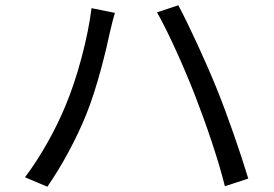

<svg xmlns="http://www.w3.org/2000/svg" viewBox="-20 -719 1040 730"><path d="M229 -317C195 -234 138 -128 75 -45L160 -9C216 -90 271 -192 308 -284C350 -387 385 -535 398 -597C403 -618 410 -648 417 -670L328 -688C314 -573 273 -421 229 -317ZM722 -355C763 -249 810 -113 835 -11L924 -40C897 -130 844 -284 804 -382C761 -488 697 -626 658 -699L577 -672C620 -597 682 -458 722 -355Z"/></svg>

Font: Source Han Sans JP
Style: Regular
Weight: 400
Designer: Ryoko NISHIZUKA 西塚涼子 (kana, bopomofo & ideographs); Paul D. Hunt (Latin, Greek & Cyrillic); Sandoll Communications 산돌커뮤니
Foundry: Adobe
Version: Version 2.004;hotconv 1.0.118;makeotfexe 2.5.65603